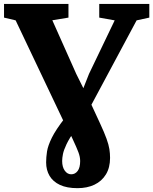

<svg xmlns="http://www.w3.org/2000/svg" viewBox="-40 -763 778 976"><path d="M354 193.5Q300 193.5 264.8 177Q229.5 160.5 212 131Q194.5 101.5 194.5 62.5Q194.5 36.5 199 7.2Q203.5 -22 223.5 -62.8Q243.5 -103.5 290.5 -164L375 -292.5L412.5 -387.5L543 -659.5L464.5 -673.5V-743H719V-673.5L654.5 -659.5L391.5 -168.5L343 -104Q312.5 -60 298.2 -30Q284 0 280 20.2Q276 40.5 276 55.5Q276 86 289.2 104.5Q302.5 123 322 123Q342 123 354.8 106Q367.5 89 367.5 55.5Q367.5 34.5 358.5 10.8Q349.5 -13 331 -52.5L311 -95.5L286.5 -139.5L39.5 -659.5L-19.5 -673.5V-743H308V-673.5L226 -660L347.5 -387.5L413 -256L468.5 -136Q490.5 -88.5 501.5 -58Q512.5 -27.5 516 -5.2Q519.5 17 519.5 39.5Q519.5 89 498.5 123.5Q477.5 158 440.2 175.8Q403 193.5 354 193.5Z"/></svg>

Font: Merriweather Light 18pt Black
Style: Regular
Weight: 900
Version: Version 2.100